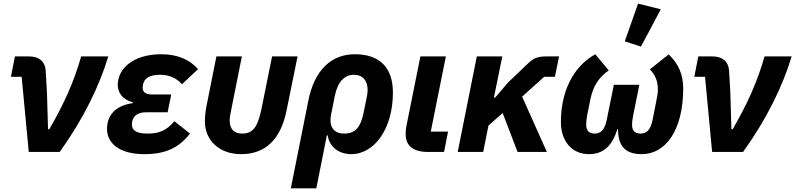

<svg xmlns="http://www.w3.org/2000/svg" viewBox="-20 -835 4370 1055"><path d="M308 0C436 -178 525 -359 575 -525H426C386 -385 333 -267 251 -125H244L238 -327L231 -448C228 -496 195 -525 141 -525H62L40 -413H99L138 0Z M938 -169C894 -117 855 -101 789 -101C727 -101 705 -121 705 -149C705 -161 706 -166 707 -170C714 -200 739 -218 782 -218H901L921 -316H814C779 -316 764 -330 764 -353C764 -361 765 -367 767 -375C775 -405 802 -424 860 -424C910 -424 950 -406 980 -372L1068 -455C1022 -509 952 -537 866 -537C709 -537 627 -455 627 -369C627 -325 654 -287 710 -273L709 -268C617 -256 568 -203 568 -127C568 -49 634 12 773 12C889 12 962 -22 1024 -101Z M1309 -525H1169L1114 -249C1108 -217 1106 -194 1106 -166C1106 -68 1181 12 1305 12C1438 12 1522 -69 1554 -225L1615 -525H1475L1416 -233C1394 -125 1361 -101 1310 -101C1266 -101 1242 -126 1242 -174C1242 -190 1245 -204 1252 -239Z M1578 200H1718L1776 -91H1781C1788 -34 1836 12 1910 12C2040 12 2139 -132 2139 -326C2139 -464 2066 -537 1930 -537C1803 -537 1708 -453 1674 -281ZM1872 -101C1806 -101 1788 -148 1799 -204L1820 -309C1835 -384 1872 -424 1925 -424C1974 -424 2000 -391 2000 -341C2000 -328 1998 -316 1997 -310L1978 -216C1962 -138 1934 -101 1872 -101Z M2442 -112H2347L2430 -525H2290L2213 -142C2210 -127 2209 -109 2209 -99C2209 -33 2251 0 2332 0H2420Z M2824 0H2985L2849 -304L2970 -413H3029L3052 -525H2982C2938 -525 2914 -517 2884 -489L2772 -382L2701 -299H2694L2740 -525H2600L2495 0H2635L2664 -145L2742 -214Z M3611 -784 3486 -815 3413 -608 3502 -579ZM3493 -369H3353L3314 -177C3303 -121 3281 -101 3247 -101C3217 -101 3201 -118 3201 -148C3201 -160 3202 -178 3206 -200L3224 -289C3238 -359 3269 -410 3325 -448L3251 -537C3123 -465 3062 -324 3062 -164C3062 -60 3122 12 3216 12C3288 12 3342 -25 3372 -125H3376C3376 -25 3423 12 3507 12C3633 12 3734 -113 3734 -349C3734 -425 3708 -486 3654 -536L3551 -454C3583 -422 3595 -383 3595 -343C3595 -327 3592 -307 3588 -289L3566 -177C3555 -121 3533 -101 3499 -101C3469 -101 3453 -118 3453 -148C3453 -160 3454 -174 3459 -200Z M4063 0C4191 -178 4280 -359 4330 -525H4181C4141 -385 4088 -267 4006 -125H3999L3993 -327L3986 -448C3983 -496 3950 -525 3896 -525H3817L3795 -413H3854L3893 0Z"/></svg>

Font: Braiins Sans
Style: Bold Italic
Weight: 700
Italic angle: -11.31°
Designer: Mike Abbink, Paul van der Laan, Pieter van Rosmalen, Jiri Chlebus, Lubos Buracinsky
Foundry: Bold Monday, Sudetype
Version: Version 1.000;hotconv 1.0.109;makeotfexe 2.5.65596